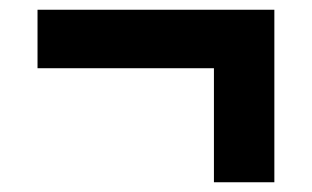

<svg xmlns="http://www.w3.org/2000/svg" viewBox="-20 -374 640 394"><path d="M419 0V-234H57V-354H543V0Z"/></svg>

Font: Red Hat Mono VF Light
Style: Regular
Weight: 300
Monospace: yes
Designer: Pentagram, MCKL
Foundry: Pentagram, MCKL
Version: Version 1.023